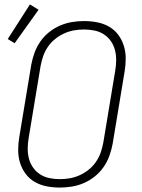

<svg xmlns="http://www.w3.org/2000/svg" viewBox="-20 -838 640 866"><path d="M250 8Q220 8 191 2.5Q162 -3 137.5 -17Q113 -31 96 -53.5Q79 -76 70.5 -103.5Q62 -131 62 -160.5Q62 -190 67 -220L121 -546Q126 -573 135.5 -599.5Q145 -626 161.5 -650Q178 -674 201 -692.5Q224 -711 250.5 -722.5Q277 -734 304.5 -738.5Q332 -743 359 -743Q389 -743 418 -737.5Q447 -732 471.5 -718Q496 -704 513 -681.5Q530 -659 538.5 -631.5Q547 -604 547 -574.5Q547 -545 542 -515L488 -189Q483 -162 473.5 -135.5Q464 -109 447.5 -85Q431 -61 408 -42.5Q385 -24 358.5 -12.5Q332 -1 304.5 3.5Q277 8 250 8ZM250 -30Q273 -30 295.5 -34Q318 -38 340 -48Q362 -58 381 -73.5Q400 -89 413.5 -109Q427 -129 434.5 -151Q442 -173 446 -195L500 -521Q504 -545 504 -568.5Q504 -592 498 -614Q492 -636 479 -654Q466 -672 447 -684Q428 -696 405 -700.5Q382 -705 359 -705Q336 -705 313.5 -701Q291 -697 269 -687Q247 -677 228 -661.5Q209 -646 195.5 -626Q182 -606 174.5 -584Q167 -562 163 -540L109 -214Q105 -190 105 -166.5Q105 -143 111 -121Q117 -99 130 -81Q143 -63 162 -51Q181 -39 204 -34.5Q227 -30 250 -30ZM46 -643 15 -662 115 -818 154 -794Z"/></svg>

Font: Iosevka SS04 XLt Ex Obl
Style: Regular
Weight: 200
Width: 7
Italic angle: -9°
Monospace: yes
Designer: Belleve Invis
Foundry: Belleve Invis
Version: Version 19.0.0; ttfautohint (v1.8.4)